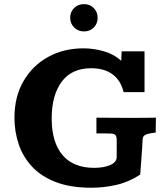

<svg xmlns="http://www.w3.org/2000/svg" viewBox="-20 -881 799 914"><path d="M415.5 12.7Q314 12.7 243.9 -14.9Q173.8 -42.5 130.9 -89.6Q87.9 -136.7 68.4 -196.3Q48.8 -255.9 48.8 -320.3Q48.8 -421.4 92.3 -495.6Q135.7 -569.8 210 -610.4Q284.2 -650.9 377 -650.9Q427.7 -650.9 476.6 -636.2Q525.4 -621.6 557.1 -591.3L559.1 -636.7H668V-442.4H568.4Q555.2 -498 515.9 -527.1Q476.6 -556.2 414.1 -556.2Q321.3 -556.2 273.7 -491.9Q226.1 -427.7 226.1 -317.4Q226.1 -203.6 277.6 -142.8Q329.1 -82 427.7 -82Q474.6 -82 505.1 -95.5Q535.6 -108.9 535.6 -134.3V-212.9Q535.6 -231 530 -237.5Q524.4 -244.1 510 -245.1Q495.6 -246.1 469.7 -246.1H439V-320.8Q479.5 -320.8 517.1 -320.3Q554.7 -319.8 597.7 -319.8Q623.5 -319.8 655.3 -320.1Q687 -320.3 722.2 -320.8Q722.2 -312.5 721.9 -299.1Q721.7 -285.6 721.4 -272.2Q721.2 -258.8 721.2 -250Q696.3 -247.1 682.9 -243.4Q669.4 -239.7 664.3 -233.2Q659.2 -226.6 658.7 -214.4Q658.7 -206.5 656.7 -177Q654.8 -147.5 652.1 -112.1Q649.4 -76.7 647.5 -49.8Q593.3 -14.2 533.4 -0.7Q473.6 12.7 415.5 12.7ZM379.9 -731.4Q351.6 -731.4 332.8 -750.5Q314 -769.5 314 -796.9Q314 -824.2 332.8 -842.8Q351.6 -861.3 379.9 -861.3Q408.2 -861.3 426.5 -842.5Q444.8 -823.7 444.8 -796.4Q444.8 -768.6 426.5 -750Q408.2 -731.4 379.9 -731.4Z"/></svg>

Font: Kameron
Style: Regular
Weight: 400
Designer: Vernon Adams
Foundry: Vernon Adams
Version: Version 1.100